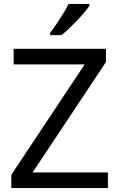

<svg xmlns="http://www.w3.org/2000/svg" viewBox="-20 -964 612 984"><path d="M533 0H38V-68L414 -634H50V-714H523V-646L147 -80H533ZM438 -934Q429 -920 412 -900Q395 -880 374.5 -858.5Q354 -837 333.5 -817.5Q313 -798 295 -784H237V-796Q252 -815 269.5 -841Q287 -867 304 -894.5Q321 -922 332 -944H438Z"/></svg>

Font: Noto Sans Bamum
Style: Regular
Weight: 400
Designer: Monotype Design Team
Foundry: Monotype Imaging Inc.
Version: Version 2.001